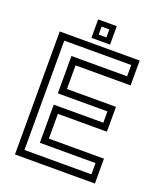

<svg xmlns="http://www.w3.org/2000/svg" viewBox="-151 -929 871 1027"><g transform="rotate(20 285.0 -415.5)"><path d="M57.5 0V-700H512.5V-558.5H199V-424H478V-282.5H199V-141.5H512.5V0ZM97 -39.8H478.2V-104H161.2V-321.2H443.5V-385.5H161.2V-598H478.2V-662.2H97ZM228.5 -726V-831H334.5V-726ZM259 -755.5H303V-801H259Z"/></g></svg>

Font: Tourney Thin
Style: Regular
Weight: 100
Designer: Tyler Finck
Foundry: Etcetera Type Co
Version: Version 1.015